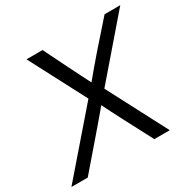

<svg xmlns="http://www.w3.org/2000/svg" viewBox="-190 -889 1050 1050"><g transform="rotate(-30 334.5 -364.0)"><path d="M-30.3 0 292 -372.1 106 -727.5H207.5L285.2 -570.3Q301.3 -537.6 317.9 -505.1Q334.5 -472.7 350.6 -440.4Q377.9 -473.1 405 -505.6Q432.1 -538.1 460.4 -570.3L599.1 -727.5H698.2L394.5 -375.5L590.8 0H493.2L395 -187.5Q379.4 -217.3 364.5 -246.6Q349.6 -275.9 335 -305.7Q310.1 -275.9 284.9 -246.6Q259.8 -217.3 234.4 -187.5L72.8 0Z"/></g></svg>

Font: Inter Display
Style: Italic
Weight: 400
Italic angle: -9.39999°
Designer: Rasmus Andersson
Foundry: rsms
Version: Version 4.000;git-a52131595